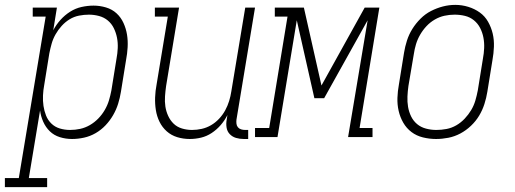

<svg xmlns="http://www.w3.org/2000/svg" viewBox="-87 -561 2107 786"><path d="M-67 205V168H-10L100 -493H47V-530H146L131 -437Q143 -460 160.5 -479.5Q178 -499 200 -513Q222 -527 247 -532.5Q272 -538 296 -538Q322 -538 347 -530.5Q372 -523 390 -506.5Q408 -490 418.5 -467Q429 -444 433 -419Q437 -394 435.5 -367.5Q434 -341 429 -315L408 -185Q404 -160 396.5 -136Q389 -112 376 -89.5Q363 -67 345 -48Q327 -29 304.5 -16Q282 -3 257 2.5Q232 8 208 8Q182 8 158 0.5Q134 -7 117 -23.5Q100 -40 90 -62.5Q80 -85 77 -109L31 168H106V205ZM200 -29Q221 -29 241.5 -33.5Q262 -38 281 -49Q300 -60 315.5 -76Q331 -92 342 -111Q353 -130 359 -150Q365 -170 369 -191L390 -321Q394 -342 395 -364Q396 -386 392 -406.5Q388 -427 379 -445.5Q370 -464 354.5 -477Q339 -490 318.5 -495.5Q298 -501 277 -501Q257 -501 236.5 -497Q216 -493 198 -482Q180 -471 165.5 -455Q151 -439 140.5 -420.5Q130 -402 124.5 -382.5Q119 -363 115 -343L94 -213Q90 -192 89 -170Q88 -148 91 -127.5Q94 -107 101.5 -88Q109 -69 123.5 -55Q138 -41 158 -35Q178 -29 200 -29Z M690 8Q663 8 638.5 0.5Q614 -7 595.5 -23.5Q577 -40 566 -62.5Q555 -85 551 -110.5Q547 -136 548 -162.5Q549 -189 554 -215L600 -493H547V-530H646L593 -209Q590 -188 588.5 -166.5Q587 -145 590 -125Q593 -105 601.5 -86.5Q610 -68 624 -54.5Q638 -41 658 -35Q678 -29 699 -29Q719 -29 739 -33.5Q759 -38 777 -48.5Q795 -59 810 -75Q825 -91 835 -109.5Q845 -128 851 -147.5Q857 -167 860 -187L917 -530H957L881 -71Q880 -63 881 -54.5Q882 -46 887 -40Q892 -34 900 -31.5Q908 -29 917 -29H929V8H911Q894 8 879 3.5Q864 -1 853.5 -12Q843 -23 840.5 -39Q838 -55 841 -71L844 -90Q833 -68 816.5 -49Q800 -30 779.5 -16.5Q759 -3 736 2.5Q713 8 690 8Z M957 0V-37H1015L1090 -493H1038V-530H1157L1229 -211L1406 -530H1466L1385 -37H1438V0H1338L1418 -478L1240 -159H1200L1128 -478L1049 0Z M1698 8Q1671 8 1644.5 1.5Q1618 -5 1597.5 -20.5Q1577 -36 1564 -58.5Q1551 -81 1545 -107Q1539 -133 1540 -160.5Q1541 -188 1546 -215L1567 -345Q1571 -370 1579 -395Q1587 -420 1601 -442.5Q1615 -465 1634.5 -484.5Q1654 -504 1677.5 -516Q1701 -528 1726 -534.5Q1751 -541 1777 -541Q1804 -541 1830 -533Q1856 -525 1877 -510Q1898 -495 1911 -472Q1924 -449 1930 -423.5Q1936 -398 1935 -370Q1934 -342 1929 -315L1908 -185Q1904 -160 1896 -135Q1888 -110 1874.5 -87.5Q1861 -65 1841 -46Q1821 -27 1797.5 -14.5Q1774 -2 1748.5 3Q1723 8 1698 8ZM1699 -29Q1720 -29 1741 -33Q1762 -37 1781 -48Q1800 -59 1815.5 -75.5Q1831 -92 1842 -110.5Q1853 -129 1859 -149.5Q1865 -170 1869 -191L1890 -321Q1894 -342 1895 -364Q1896 -386 1892 -407Q1888 -428 1878.5 -446.5Q1869 -465 1853 -478Q1837 -491 1816.5 -496Q1796 -501 1774 -501Q1753 -501 1732.5 -496.5Q1712 -492 1693 -481Q1674 -470 1659 -454Q1644 -438 1633 -419Q1622 -400 1616 -380Q1610 -360 1607 -339L1585 -209Q1582 -188 1581 -166Q1580 -144 1583.5 -123.5Q1587 -103 1596 -84.5Q1605 -66 1620.5 -53Q1636 -40 1657 -34.5Q1678 -29 1699 -29Z"/></svg>

Font: Iosevka Slab Extralight
Style: Italic
Weight: 200
Italic angle: -9°
Monospace: yes
Designer: Belleve Invis
Foundry: Belleve Invis
Version: Version 11.1.1; ttfautohint (v1.8.3)